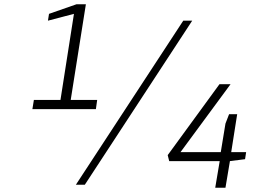

<svg xmlns="http://www.w3.org/2000/svg" viewBox="-20 -867 1187 901"><path d="M336 0 840 -770H882L378 0ZM990 14 1011 -111H774L767 -139L1010 -472H1062L827 -153H1016L1038 -287L1055 -331H1093L1065 -153H1135L1130 -120L1059 -111L1038 14ZM257 -355 327 -802 205 -770 210 -802 339 -847H383L305 -355ZM132 -355 139 -398H436L430 -355Z"/></svg>

Font: Exo Thin Light
Style: Italic
Weight: 300
Italic angle: -9°
Version: Version 2.000